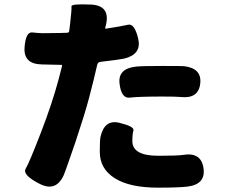

<svg xmlns="http://www.w3.org/2000/svg" viewBox="-20 -818 1040 885"><path d="M273 -9Q237 68 162 29L158 27Q82 -13 98.5 -40.5Q115 -68 169 -208Q219 -337 249 -448L266 -514Q267 -519 262 -519L174 -521Q89 -522 93 -597Q98 -672 129 -668.5Q160 -665 176 -665Q217 -665 258 -666L289 -667Q298 -667 299 -675L303 -707Q311 -776 309.5 -788.5Q308 -801 396 -797H400Q488 -792 469 -706L465 -690Q464 -685 469 -686Q541 -697 570.5 -704Q600 -711 617 -640Q634 -568 553 -548Q530 -543 444 -533Q431 -532 428 -519L411 -447Q401 -406 390 -365Q372 -296 329 -167Q282 -29 273 -9ZM708 47Q578 47 509 3.5Q440 -40 440 -118Q440 -171 443 -186Q461 -269 530 -252Q600 -235 595 -217Q590 -199 590 -168Q590 -100 709 -100Q799 -100 824 -104Q907 -118 918 -43Q929 31 845 42Q803 47 708 47ZM903 -433Q895 -361 811 -371Q794 -373 728 -373Q618 -373 578.5 -368Q539 -363 531 -433Q523 -502 607 -511Q636 -514 728 -514Q814 -514 827 -513Q911 -504 903 -433Z"/></svg>

Font: Resource Han Rounded KR Heavy
Style: Regular
Weight: 900
Designer: Cyano Hao (round all glyphs); Ryoko NISHIZUKA 西塚涼子 (kana, bopomofo & ideographs); Paul D. Hunt (Latin, Greek & Cyrillic)
Foundry: Cyano Hao
Version: 0.990